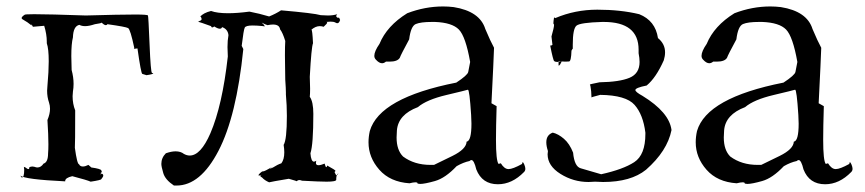

<svg xmlns="http://www.w3.org/2000/svg" viewBox="-20 -555 2680 595"><path d="M261 8Q294 3 294 0Q300 -7 300 -11Q300 -16 294 -17L292 -13L293 -22Q295 -20 296 -20V-21Q296 -22 294 -27Q292 -32 263 -36L254 -44Q244 -39 237 -39Q228 -39 225 -46Q219 -46 212 -97Q213 -106 213 -213Q205 -233 205 -257L206 -271Q208 -283 208 -295Q208 -316 202 -338L201 -381Q201 -420 206 -439Q207 -474 226 -478Q233 -474 244 -474Q256 -474 274 -480Q295 -483 295 -485Q303 -477 308 -477Q311 -477 313 -480Q370 -472 377 -468Q384 -464 396 -407L395 -405Q395 -404 398 -404L406 -405Q417 -327 421 -326Q425 -325 434 -322Q455 -325 455 -328L451 -329Q447 -331 443.5 -417.5Q440 -504 438.5 -507Q437 -510 399 -510Q351 -510 246 -507Q132 -511 86 -511Q56 -511 56 -509Q47 -503 47 -499Q47 -496 55 -492Q63 -488 78 -476L77 -480Q78 -480 82 -472L116 -475H117Q125 -449 125 -426V-421Q131 -404 131 -365Q131 -334 127 -289L126 -274Q126 -254 132 -237Q135 -228 135 -218Q135 -202 127 -183Q130 -136 130 -108Q130 -91 129 -80Q129 -52 115 -48Q107 -36 96 -36Q92 -36 87 -38L81 -39Q76 -39 71 -37Q71 -31 68 -31Q65 -31 59 -36L54 -38L55 -29Q55 -5 48 -5Q46 -5 43 -11Q56 1 182 7V6Q182 -4 204 -9Q250 3 261 8Z M527 20Q601 20 657 -87.5Q713 -195 734 -403L729 -413Q735 -463 738.5 -469.5Q742 -476 763 -476Q776 -476 796 -474L799 -473Q800 -473 800 -474Q800 -477 791 -485Q802 -479 809 -477Q819 -479 826 -479Q846 -479 848 -464Q856 -454 864 -428Q863 -413 863 -383L864 -308Q866 -280 866 -268V-262Q869 -229 869 -196Q869 -122 859 -106Q861 -93 861 -83Q861 -61 852 -49Q840 -45 826 -36L817 -32V-33L824 -38Q800 -24 796 -24H794Q792 -24 786.5 -19Q781 -14 781 -12Q781 -11 783 -11Q786 -11 793 -14Q787 -12 787 -10Q787 -7 792 -5Q800 4 814 10Q821 8 875 -1Q900 6 900 7H899Q903 3 908 3Q911 3 916 5Q971 8 992 8Q1022 8 1022 2V-1Q1022 -14 1029 -18Q1026 -12 1023 -12Q1021 -12 1018 -19L1017 -21Q1017 -24 1020 -25Q1020 -28 994 -42Q993 -37 991 -37Q989 -37 986 -48Q974 -43 967 -43Q959 -43 959 -50L960 -57Q956 -54 953 -54Q944 -54 942 -80Q951 -107 951 -202Q951 -240 940 -255Q941 -264 941 -280L940 -317Q945 -409 950 -421Q948 -463 945 -463Q958 -474 971 -474Q977 -474 983 -472Q994 -482 994 -485Q994 -487 991 -487L1004 -488Q1014 -488 1018.5 -485.5Q1023 -483 1025 -483Q1031 -483 1034 -493Q1031 -501 1030 -501Q1029 -501 1028 -499Q1022 -502 1022 -505Q1022 -508 1025 -511Q1013 -507 996 -507L974 -508Q954 -514 851 -523Q834 -512 814 -504Q784 -513 753 -519Q715 -514 687 -514Q653 -514 634 -521Q610 -515 600 -503Q600 -506 601 -506Q602 -506 605 -496Q604 -490 593 -489L598 -488L594 -487H596Q598 -487 634 -474Q635 -470 638 -470Q640 -470 644 -473Q655 -466 661 -466Q667 -466 668 -471Q686 -465 688 -446Q685 -430 685 -409L686 -380Q669 -228 632 -142Q602 -73 568 -73Q559 -73 550 -78Q540 -86 524 -86Q511 -86 494 -80Q480 -66 480 -47Q480 -39 486 -18.5Q492 2 519 20Z M1523 16Q1567 16 1604 -22Q1608 -26 1608 -32Q1608 -37 1605 -44.5Q1602 -52 1600 -52Q1598 -52 1598 -47Q1569 -31 1556 -31Q1543 -31 1532 -49L1525 -47Q1517 -57 1517 -122Q1517 -160 1519 -226L1503 -235Q1510 -373 1511 -407Q1500 -427 1484 -465Q1467 -520 1386 -533Q1369 -535 1353 -535Q1297 -535 1242 -514Q1179 -475 1156 -419Q1140 -396 1140 -382Q1140 -375 1145 -370Q1155 -359 1164 -359Q1170 -359 1176 -364H1187Q1212 -364 1219 -376Q1222 -385 1248 -433Q1253 -474 1268.5 -480.5Q1284 -487 1318 -487H1328Q1381 -485 1402 -463.5Q1423 -442 1437 -363Q1433 -342 1431 -332Q1429 -322 1394 -299Q1156 -252 1126 -149Q1122 -131 1122 -114Q1122 -67 1155.5 -29Q1189 9 1249 13Q1261 10 1267 10Q1274 10 1274 13V14L1282 15Q1296 15 1328 6Q1360 -3 1395 -40Q1416 -52 1435 -56Q1438 -59 1441 -59Q1449 -59 1456 -30Q1474 16 1523 16ZM1325 -44H1314Q1264 -44 1229 -70Q1209 -90 1209 -129L1210 -151Q1214 -200 1275 -223Q1302 -246 1363 -260.5Q1424 -275 1430 -277Q1435 -277 1440 -199L1441 -172Q1441 -118 1426 -116Q1425 -93 1382.5 -72Q1340 -51 1325 -44Z M1849 9Q1935 9 1982 -29Q2048 -87 2061 -152Q2054 -207 1971 -258Q1949 -270 1949 -276Q1949 -283 1984 -290Q2013 -314 2037 -368Q2041 -381 2041 -393Q2041 -419 2019 -437Q2011 -491 1961 -511Q1903 -525 1831 -525Q1762 -525 1701 -499L1697 -501Q1695 -489 1695 -484Q1695 -480 1696 -480Q1697 -480 1697 -478Q1697 -470 1689 -442L1692 -416Q1690 -414 1687 -414H1685Q1694 -368 1697.5 -365.5Q1701 -363 1707 -363Q1712 -363 1721 -365Q1715 -352 1712 -352H1711V-365L1732 -364Q1737 -364 1743.5 -364.5Q1750 -365 1751 -398Q1754 -404 1755 -404V-417Q1755 -466 1766.5 -475.5Q1778 -485 1846 -487H1851Q1959 -487 1959 -401V-390Q1962 -375 1962 -363Q1962 -327 1931 -314Q1900 -301 1838 -300Q1808 -294 1808 -293Q1810 -291 1812 -272L1813 -253Q1813 -254 1840 -261Q1920 -260 1946.5 -230Q1973 -200 1980 -144V-140Q1980 -75 1945.5 -52.5Q1911 -30 1843 -15Q1799 -28 1779.5 -33.5Q1760 -39 1756 -82Q1745 -110 1727.5 -125Q1710 -140 1693 -144Q1673 -137 1673 -114Q1673 -102 1678 -87L1677 -77Q1677 -41 1717 -16Q1757 9 1804 9L1824 8Z M2537 16Q2581 16 2618 -22Q2622 -26 2622 -32Q2622 -37 2619 -44.5Q2616 -52 2614 -52Q2612 -52 2612 -47Q2583 -31 2570 -31Q2557 -31 2546 -49L2539 -47Q2531 -57 2531 -122Q2531 -160 2533 -226L2517 -235Q2524 -373 2525 -407Q2514 -427 2498 -465Q2481 -520 2400 -533Q2383 -535 2367 -535Q2311 -535 2256 -514Q2193 -475 2170 -419Q2154 -396 2154 -382Q2154 -375 2159 -370Q2169 -359 2178 -359Q2184 -359 2190 -364H2201Q2226 -364 2233 -376Q2236 -385 2262 -433Q2267 -474 2282.5 -480.5Q2298 -487 2332 -487H2342Q2395 -485 2416 -463.5Q2437 -442 2451 -363Q2447 -342 2445 -332Q2443 -322 2408 -299Q2170 -252 2140 -149Q2136 -131 2136 -114Q2136 -67 2169.5 -29Q2203 9 2263 13Q2275 10 2281 10Q2288 10 2288 13V14L2296 15Q2310 15 2342 6Q2374 -3 2409 -40Q2430 -52 2449 -56Q2452 -59 2455 -59Q2463 -59 2470 -30Q2488 16 2537 16ZM2339 -44H2328Q2278 -44 2243 -70Q2223 -90 2223 -129L2224 -151Q2228 -200 2289 -223Q2316 -246 2377 -260.5Q2438 -275 2444 -277Q2449 -277 2454 -199L2455 -172Q2455 -118 2440 -116Q2439 -93 2396.5 -72Q2354 -51 2339 -44Z"/></svg>

Font: Xiaobo Songti 小帛宋体
Style: Regular
Weight: 400
Version: Version 1.501;March 17, 2024;FontCreator 14.0.0.2814 64-bit